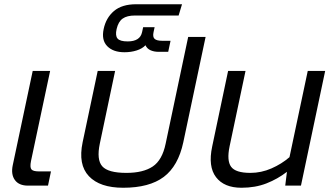

<svg xmlns="http://www.w3.org/2000/svg" viewBox="-20 -874 1557 904"><path d="M112 0Q69 0 50 -26.5Q31 -53 40 -96L134 -540H216L126 -116Q120 -86 128 -76.5Q136 -67 163 -67H220L206 0Z M560 10Q450 10 398.5 -44.5Q347 -99 369 -204L440 -540H522L450 -198Q434 -122 461.5 -91Q489 -60 575 -60Q654 -60 699 -90Q744 -120 760 -198L866 -700H948L843 -204Q819 -92 751 -41Q683 10 560 10Z M566 -628Q513 -628 485 -656.5Q457 -685 468 -737Q479 -790 516.5 -822Q554 -854 621 -854H837L821 -801H616Q578 -801 557.5 -786.5Q537 -772 529 -737Q522 -706 533.5 -692.5Q545 -679 581 -679Q640 -679 649 -723L654 -746H708L703 -723Q698 -700 708 -691Q718 -682 743 -682H783L772 -630H727Q705 -630 688.5 -637.5Q672 -645 665 -661Q650 -645 623.5 -636.5Q597 -628 566 -628Z M1117 10Q1035 10 997 -40Q959 -90 979 -184L1054 -540H1136L1061 -185Q1047 -118 1068 -89Q1089 -60 1159 -60Q1210 -60 1258 -81Q1306 -102 1343 -134L1429 -540H1511L1397 0H1323L1331 -65Q1287 -31 1234.5 -10.5Q1182 10 1117 10Z"/></svg>

Font: Kanit Light
Style: Italic
Weight: 300
Italic angle: -12°
Designer: Katatrad Team
Foundry: CadsonDemak
Version: Version 2.000; ttfautohint (v1.8.3)